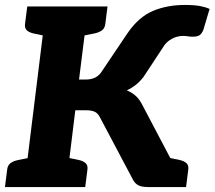

<svg xmlns="http://www.w3.org/2000/svg" viewBox="-32 -755 866 775"><path d="M65 0 155 -729H324L287 -434H314Q333 -434 348 -440Q363 -446 375 -461L482 -620Q527 -686 584.5 -710.5Q642 -735 714 -735Q753 -735 776 -730.5Q799 -726 814 -719L789 -635Q781 -615 769 -610.5Q757 -606 741 -607Q735 -607 726 -608.5Q717 -610 708 -610Q683 -610 662 -598.5Q641 -587 630 -570L547 -444Q532 -425 515.5 -412Q499 -399 480 -390Q498 -383 513 -370.5Q528 -358 539 -338L717 0H566Q539 0 525.5 -7.5Q512 -15 504 -31L370 -284Q362 -299 349 -304.5Q336 -310 313 -310H272L234 0ZM622 0 582 -131 656 -117ZM-12 0 -3 -71Q-1 -88 10.5 -96.5Q22 -105 41 -109L86 -118L85 0ZM215 0 244 -118 287 -109Q304 -105 313.5 -96.5Q323 -88 321 -71L312 0ZM175 -729 146 -611 103 -620Q86 -624 76.5 -632.5Q67 -641 69 -658L78 -729ZM402 -729 393 -658Q391 -641 379.5 -632.5Q368 -624 349 -620L304 -611L305 -729ZM622 0 651 -118 694 -109Q711 -105 720.5 -96.5Q730 -88 728 -71L719 0Z"/></svg>

Font: Aleo Black
Style: Italic
Weight: 900
Italic angle: -7°
Designer: Alessio Laiso
Foundry: Alessio Laiso
Version: Version 2.001;gftools[0.9.29]